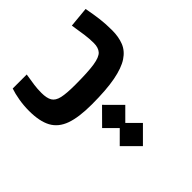

<svg xmlns="http://www.w3.org/2000/svg" viewBox="-184 -489 955 955"><g transform="rotate(-45 293.0 -12.0)"><path d="M248.5 3.9Q158.7 3.9 105.2 -15.1Q51.8 -34.2 28.3 -77.6Q4.9 -121.1 4.9 -194.3Q4.9 -231.9 11 -267.8Q17.1 -303.7 26.4 -330.6H125Q118.7 -292 115.2 -267.1Q111.8 -242.2 111.8 -214.4Q111.8 -177.2 123.5 -157.5Q135.3 -137.7 167 -130.6Q198.7 -123.5 258.3 -123.5Q348.6 -123.5 394.5 -130.6Q440.4 -137.7 456.1 -155.3Q471.7 -172.9 471.7 -204.6Q471.7 -234.9 467.5 -265.6Q463.4 -296.4 455.6 -343.8L562.5 -354Q571.8 -305.2 576.4 -268.1Q581.1 -231 581.1 -185.1Q581.1 -139.6 567.1 -104.2Q553.2 -68.8 517.1 -44.9Q481 -21 416 -8.5Q351.1 3.9 248.5 3.9ZM281.7 330.1 200.2 248.5 263.7 185.1 201.7 123 283.2 41 364.7 123 301.3 186.5 363.3 248.5Z"/></g></svg>

Font: Cascadia Code SemiBold
Style: Regular
Weight: 600
Monospace: yes
Designer: Aaron Bell
Foundry: Saja Typeworks
Version: Version 2404.023; ttfautohint (v1.8.4)